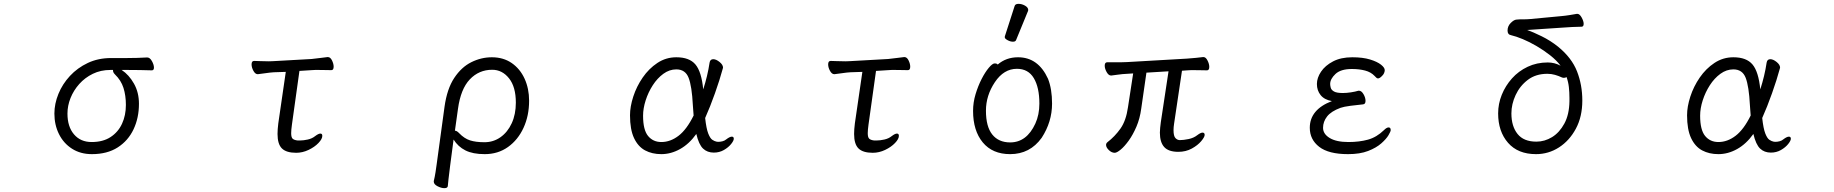

<svg xmlns="http://www.w3.org/2000/svg" viewBox="-20 -784 9540 999"><path d="M746 -485Q760 -485 770.5 -466Q781 -447 781 -432Q781 -418 770 -418Q737 -419 708 -419.5Q679 -420 644 -420H613Q651 -395 677 -349Q703 -303 703 -244Q703 -171 675 -111.5Q647 -52 592.5 -17Q538 18 458 18Q399 18 355 -10Q311 -38 287 -86Q263 -134 263 -193Q263 -244 284 -295.5Q305 -347 344 -389Q383 -431 437 -456.5Q491 -482 558 -482H640Q694 -482 745 -485ZM568 -420H554Q504 -420 463 -400Q422 -380 392.5 -347Q363 -314 347 -274Q331 -234 331 -193Q331 -125 365 -85Q399 -45 457 -45Q516 -45 555.5 -71Q595 -97 615 -140.5Q635 -184 635 -238Q635 -287 622.5 -326.5Q610 -366 578 -397Q572 -403 570 -408Q568 -413 568 -417Z M1540 -53Q1559 -53 1581.5 -58Q1604 -63 1620 -76Q1637 -89 1647 -89Q1657 -89 1657 -77Q1657 -61 1637 -40Q1617 -19 1585.5 -4Q1554 11 1521 11Q1470 11 1447 -11.5Q1424 -34 1424 -87Q1424 -99 1425 -112.5Q1426 -126 1428 -142L1467 -410L1405 -408Q1387 -407 1360 -403Q1333 -399 1322 -398H1321Q1308 -398 1298.5 -415.5Q1289 -433 1289 -449Q1289 -467 1302 -467Q1311 -467 1334 -466Q1357 -465 1379 -465Q1387 -465 1393.5 -465.5Q1400 -466 1405 -466L1601 -477Q1623 -479 1647.5 -482.5Q1672 -486 1684 -487H1686Q1699 -487 1707.5 -469.5Q1716 -452 1716 -437Q1716 -419 1704 -419Q1696 -419 1677.5 -419.5Q1659 -420 1639 -420Q1629 -420 1619 -420Q1609 -420 1601 -419L1538 -415L1499 -136Q1497 -122 1496 -110.5Q1495 -99 1495 -91Q1495 -69 1503 -62Q1511 -55 1529 -53Z M2237 158Q2242 138 2246 112.5Q2250 87 2252 71L2293 -229Q2306 -322 2343.5 -378.5Q2381 -435 2432.5 -460.5Q2484 -486 2539 -486Q2599 -486 2642.5 -456Q2686 -426 2709.5 -374.5Q2733 -323 2733 -260Q2733 -182 2704 -119Q2675 -56 2623 -19Q2571 18 2502 18Q2440 18 2401.5 -1.5Q2363 -21 2340 -58L2322 79Q2321 88 2318.5 108Q2316 128 2313.5 149Q2311 170 2310 184Q2309 195 2292 195Q2276 195 2256.5 185Q2237 175 2237 161ZM2347 -104Q2357 -104 2369 -91Q2396 -63 2426 -53.5Q2456 -44 2501 -44Q2547 -44 2584 -70Q2621 -96 2642.5 -142.5Q2664 -189 2664 -250Q2664 -332 2628.5 -376.5Q2593 -421 2541 -421Q2472 -421 2424.5 -371Q2377 -321 2363 -218Z M3603 -87Q3566 -35 3518.5 -8.5Q3471 18 3421 18Q3373 18 3336.5 -1.5Q3300 -21 3279 -65.5Q3258 -110 3258 -184Q3258 -229 3275 -281.5Q3292 -334 3324 -380.5Q3356 -427 3400.5 -456.5Q3445 -486 3499 -486Q3567 -486 3598.5 -448.5Q3630 -411 3639 -319Q3650 -353 3658.5 -388.5Q3667 -424 3672 -458Q3675 -476 3691 -476Q3706 -476 3724 -461.5Q3742 -447 3742 -432Q3742 -431 3741.5 -430Q3741 -429 3741 -428Q3725 -369 3700 -298.5Q3675 -228 3649 -170Q3655 -115 3665 -89.5Q3675 -64 3686.5 -56.5Q3698 -49 3708 -47Q3710 -47 3712.5 -46.5Q3715 -46 3717 -46Q3728 -46 3739.5 -49Q3751 -52 3759 -59Q3777 -73 3788 -73Q3798 -73 3798 -62Q3798 -52 3784 -34.5Q3770 -17 3746.5 -3.5Q3723 10 3694 10Q3660 10 3638 -11Q3616 -32 3603 -87ZM3589 -183Q3588 -196 3587 -209.5Q3586 -223 3585 -237Q3580 -335 3563 -379Q3546 -423 3499 -423Q3463 -423 3431.5 -400Q3400 -377 3376.5 -340.5Q3353 -304 3339.5 -262Q3326 -220 3326 -182Q3326 -108 3352 -76.5Q3378 -45 3421 -45Q3468 -45 3510.5 -77.5Q3553 -110 3589 -183Z M4540 -53Q4559 -53 4581.5 -58Q4604 -63 4620 -76Q4637 -89 4647 -89Q4657 -89 4657 -77Q4657 -61 4637 -40Q4617 -19 4585.5 -4Q4554 11 4521 11Q4470 11 4447 -11.5Q4424 -34 4424 -87Q4424 -99 4425 -112.5Q4426 -126 4428 -142L4467 -410L4405 -408Q4387 -407 4360 -403Q4333 -399 4322 -398H4321Q4308 -398 4298.5 -415.5Q4289 -433 4289 -449Q4289 -467 4302 -467Q4311 -467 4334 -466Q4357 -465 4379 -465Q4387 -465 4393.5 -465.5Q4400 -466 4405 -466L4601 -477Q4623 -479 4647.5 -482.5Q4672 -486 4684 -487H4686Q4699 -487 4707.5 -469.5Q4716 -452 4716 -437Q4716 -419 4704 -419Q4696 -419 4677.5 -419.5Q4659 -420 4639 -420Q4629 -420 4619 -420Q4609 -420 4601 -419L4538 -415L4499 -136Q4497 -122 4496 -110.5Q4495 -99 4495 -91Q4495 -69 4503 -62Q4511 -55 4529 -53Z M5259 -752Q5262 -764 5279.5 -764Q5297 -764 5313.5 -754.5Q5330 -745 5330 -732Q5330 -729 5329 -727L5267 -576Q5264 -567 5250.5 -567Q5237 -567 5222.5 -575Q5208 -583 5208 -589.5Q5208 -596 5209 -597ZM5236 18Q5144 18 5093.5 -43Q5043 -104 5043 -207Q5043 -251 5056 -294Q5069 -337 5087.5 -373Q5106 -409 5125 -431.5Q5144 -454 5155 -454Q5168 -454 5171 -448Q5215 -486 5277 -486Q5382 -486 5433 -374Q5454 -321 5454 -245Q5454 -150 5400 -67Q5339 18 5236 18ZM5236 -43Q5322 -43 5367 -141Q5388 -187 5388 -245Q5388 -329 5359 -377.5Q5330 -426 5271 -426Q5203 -426 5156.5 -356.5Q5110 -287 5110 -208Q5110 -125 5143 -84Q5176 -43 5236 -43Z M6060 -413 5945 -406 5918 -219Q5911 -167 5893 -125Q5875 -83 5853 -52.5Q5831 -22 5811 -5.5Q5791 11 5780 11Q5764 11 5749.5 -3Q5735 -17 5735 -30Q5735 -38 5742 -44Q5781 -74 5810 -115Q5839 -156 5849 -226L5876 -402L5845 -400Q5820 -399 5796.5 -395.5Q5773 -392 5762 -391H5761Q5748 -391 5738 -409Q5728 -427 5728 -442Q5728 -460 5741 -460H5782Q5796 -460 5812.5 -460Q5829 -460 5844 -461L6156 -479Q6179 -481 6203 -483Q6227 -485 6239 -487H6242Q6254 -487 6263 -469Q6272 -451 6272 -436Q6272 -418 6260 -418Q6252 -418 6234 -418.5Q6216 -419 6196 -419Q6186 -419 6176 -419Q6166 -419 6157 -418L6130 -416L6089 -141Q6086 -122 6086 -107Q6086 -76 6096 -65.5Q6106 -55 6119 -55Q6138 -55 6164.5 -60.5Q6191 -66 6210 -81Q6227 -94 6237 -94Q6248 -94 6248 -82Q6248 -71 6230 -49.5Q6212 -28 6181 -11Q6150 6 6111 6Q6060 6 6037.5 -19Q6015 -44 6015 -94Q6015 -106 6016.5 -119.5Q6018 -133 6020 -149Z M7051 -312Q7064 -312 7074.5 -294Q7085 -276 7085 -259Q7085 -242 7072 -241Q7041 -238 7006.5 -233.5Q6972 -229 6955 -223Q6906 -205 6885 -178Q6864 -151 6864 -119Q6864 -87 6898.5 -66Q6933 -45 6996 -45Q7053 -45 7098 -57.5Q7143 -70 7181 -107Q7195 -121 7205 -121Q7216 -121 7216 -107Q7216 -100 7204.5 -80.5Q7193 -61 7167 -38Q7141 -15 7098.5 1.5Q7056 18 6994 18Q6893 18 6844 -20Q6795 -58 6795 -119Q6795 -214 6910 -258Q6871 -265 6851.5 -289Q6832 -313 6832 -347Q6832 -379 6853.5 -411Q6875 -443 6916 -464.5Q6957 -486 7016 -486Q7071 -486 7108.5 -474.5Q7146 -463 7165.5 -447.5Q7185 -432 7185 -419Q7185 -412 7181.5 -403.5Q7178 -395 7169 -387Q7158 -376 7150 -376Q7145 -376 7141 -380Q7137 -384 7132 -389Q7113 -409 7082.5 -417Q7052 -425 7014 -425Q6956 -425 6928.5 -399Q6901 -373 6901 -347Q6901 -339 6904 -327.5Q6907 -316 6921 -308Q6935 -300 6967 -300Q6986 -300 7009 -303.5Q7032 -307 7048 -312Z M8187 -712Q8199 -712 8209.5 -693Q8220 -674 8220 -660Q8220 -645 8209 -645Q8190 -645 8160.5 -643.5Q8131 -642 8106 -640L7926 -628Q7955 -618 8001 -595.5Q8047 -573 8087 -541Q8158 -483 8185.5 -412.5Q8213 -342 8213 -261Q8213 -177 8179.5 -114.5Q8146 -52 8091.5 -17Q8037 18 7972 18Q7878 18 7826.5 -41Q7775 -100 7775 -194Q7775 -244 7794 -291Q7813 -338 7847 -376Q7881 -414 7928.5 -436.5Q7976 -459 8033 -459Q8069 -459 8100 -442Q8079 -470 8046 -496Q8013 -522 7975.5 -544Q7938 -566 7903 -580.5Q7868 -595 7842 -601Q7824 -604 7824 -625Q7824 -648 7840.5 -664.5Q7857 -681 7870 -682Q7891 -684 7906 -683.5Q7921 -683 7943 -685L8102 -700Q8125 -702 8146.5 -705.5Q8168 -709 8185 -712ZM8146 -275Q8146 -304 8143 -331Q8140 -358 8131 -383Q8125 -379 8117 -379Q8115 -379 8112 -379.5Q8109 -380 8107 -381Q8090 -389 8071 -394.5Q8052 -400 8031 -400Q7971 -400 7929.5 -368.5Q7888 -337 7866 -289.5Q7844 -242 7844 -194Q7844 -127 7876 -87Q7908 -47 7974 -47Q8017 -47 8055.5 -70.5Q8094 -94 8119.5 -141Q8145 -188 8146 -257Z M9103 -87Q9066 -35 9018.5 -8.5Q8971 18 8921 18Q8873 18 8836.5 -1.5Q8800 -21 8779 -65.5Q8758 -110 8758 -184Q8758 -229 8775 -281.5Q8792 -334 8824 -380.5Q8856 -427 8900.5 -456.5Q8945 -486 8999 -486Q9067 -486 9098.5 -448.5Q9130 -411 9139 -319Q9150 -353 9158.5 -388.5Q9167 -424 9172 -458Q9175 -476 9191 -476Q9206 -476 9224 -461.5Q9242 -447 9242 -432Q9242 -431 9241.5 -430Q9241 -429 9241 -428Q9225 -369 9200 -298.5Q9175 -228 9149 -170Q9155 -115 9165 -89.5Q9175 -64 9186.5 -56.5Q9198 -49 9208 -47Q9210 -47 9212.5 -46.5Q9215 -46 9217 -46Q9228 -46 9239.5 -49Q9251 -52 9259 -59Q9277 -73 9288 -73Q9298 -73 9298 -62Q9298 -52 9284 -34.5Q9270 -17 9246.5 -3.5Q9223 10 9194 10Q9160 10 9138 -11Q9116 -32 9103 -87ZM9089 -183Q9088 -196 9087 -209.5Q9086 -223 9085 -237Q9080 -335 9063 -379Q9046 -423 8999 -423Q8963 -423 8931.5 -400Q8900 -377 8876.5 -340.5Q8853 -304 8839.5 -262Q8826 -220 8826 -182Q8826 -108 8852 -76.5Q8878 -45 8921 -45Q8968 -45 9010.5 -77.5Q9053 -110 9089 -183Z"/></svg>

Font: Moon Stars Kai HW
Style: Regular
Weight: 400
Designer: GuiWonder
Version: Version 1.101